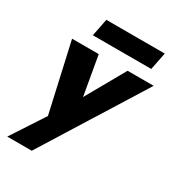

<svg xmlns="http://www.w3.org/2000/svg" viewBox="-210 -823 1046 1147"><g transform="rotate(30 312.5 -250.0)"><path d="M445 -500H625L188 200H19L168 -28L62 -500H246L293 -231ZM183 -700H586L562 -580H159Z"/></g></svg>

Font: Albert Sans Black
Style: Italic
Weight: 900
Italic angle: -11.25°
Designer: Andreas Rasmussen
Foundry: a.Foundry
Version: Version 1.025